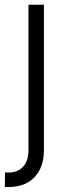

<svg xmlns="http://www.w3.org/2000/svg" viewBox="-33 -565 285 790"><path d="M84.2 -545.5H147.7V52.9Q147.7 122.5 109.4 163.5Q71 204.5 1.8 204.5Q-1.8 204.5 -5.3 204.5Q-8.9 204.5 -13.1 204.2L-12.4 144.9H1.1Q40.1 144.9 62.1 120.7Q84.2 96.6 84.2 52.9Z"/></svg>

Font: Inter UI Light
Style: Regular
Weight: 300
Designer: Rasmus Andersson
Foundry: rsms
Version: 3.2;8d6f07862